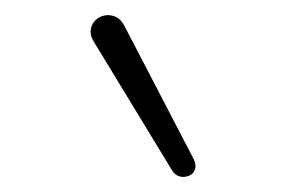

<svg xmlns="http://www.w3.org/2000/svg" viewBox="-20 -778 378 254"><path d="M208 -552 104 -723Q99 -731 100 -738.5Q101 -746 106 -751Q111 -756 118 -757.5Q125 -759 132.5 -756Q140 -753 145 -743L236 -568Q240 -560 238 -554Q236 -548 230 -545.5Q224 -543 218 -544.5Q212 -546 208 -552Z"/></svg>

Font: Nunito ExtraLight
Style: Regular
Weight: 200
Designer: Vernon Adams
Foundry: Vernon Adams
Version: Version 3.602